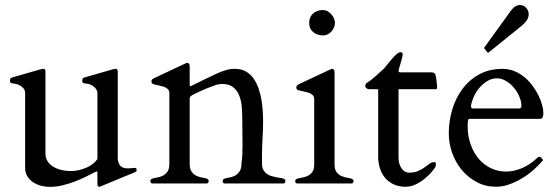

<svg xmlns="http://www.w3.org/2000/svg" viewBox="-20 -729 2233 765"><path d="M44.4 -394.5Q41 -395.5 36.9 -395.8Q32.7 -396 28.8 -396.7Q24.9 -397.5 22.2 -399.7Q19.5 -401.9 19.5 -407.2Q19.5 -411.6 21 -415Q22.5 -418.5 28.8 -420.4L140.6 -452.6Q144 -453.6 147.5 -454.1Q150.9 -454.6 153.8 -454.6Q161.1 -454.6 161.1 -444.3V-116.7Q161.1 -99.1 169.7 -86.2Q178.2 -73.2 192.1 -64.7Q206.1 -56.2 224.6 -51.8Q243.2 -47.4 262.7 -47.4Q278.3 -47.4 293.9 -51Q309.6 -54.7 323.7 -60.8Q337.9 -66.9 349.4 -75.7Q360.8 -84.5 368.2 -95.2V-359.4Q366.7 -372.6 355.7 -382.1Q344.7 -391.6 332.5 -394.5Q329.1 -395.5 325 -395.8Q320.8 -396 316.9 -396.7Q313 -397.5 310.3 -399.7Q307.6 -401.9 307.6 -407.2Q307.6 -411.6 309.1 -415Q310.5 -418.5 316.9 -420.4L428.7 -452.6Q432.1 -453.6 435.5 -454.1Q439 -454.6 441.9 -454.6Q445.3 -454.6 447.3 -452.1Q449.2 -449.7 449.2 -442.9V-96.2Q451.7 -75.7 460.7 -66.9Q469.7 -58.1 490.7 -58.1L519 -60.1Q522.9 -60.1 523.7 -56.4Q524.4 -52.7 524.4 -49.8Q524.4 -48.3 522.9 -46.4Q521.5 -44.4 515.6 -42L385.7 11.7Q384.8 12.7 380.6 13.9Q376.5 15.1 375.5 15.1Q370.1 15.1 369.1 10Q368.2 4.9 368.2 1V-43Q367.2 -45.4 366.9 -45.7Q366.7 -45.9 365.7 -45.9Q364.3 -45.9 363 -45.2Q361.8 -44.4 358.9 -43.5Q342.3 -34.7 320.8 -24.2Q299.3 -13.7 275.9 -4.9Q252.4 3.9 227.5 9.8Q202.6 15.6 178.2 15.6Q164.1 15.6 147.2 12Q130.4 8.3 115.2 -0.7Q100.1 -9.8 90.1 -24.7Q80.1 -39.6 80.1 -61.5V-359.4Q80.1 -372.6 68.4 -382.1Q56.6 -391.6 44.4 -394.5Z M716.3 -475.1Q718.8 -476.1 721.2 -477.3Q723.6 -478.5 725.1 -478.5Q735.8 -478.5 735.8 -464.8V-388.7Q736.8 -385.7 737.3 -385.7Q739.3 -385.7 740.2 -386.2Q741.2 -386.7 744.1 -387.7Q774.9 -403.3 798.1 -414.3Q821.3 -425.3 837.9 -433.1Q854.5 -440.9 866 -445.1Q877.4 -449.2 886.5 -451.4Q895.5 -453.6 902.6 -454.1Q909.7 -454.6 917 -454.6Q941.9 -454.6 960 -444.1Q978 -433.6 990.2 -416.3Q1002.4 -398.9 1010 -377.2Q1017.6 -355.5 1021.5 -332.5Q1025.4 -309.6 1026.9 -287.4Q1028.3 -265.1 1028.3 -247.1Q1028.3 -213.4 1026.1 -179.4Q1023.9 -145.5 1023.9 -104.5V-76.2Q1023.9 -62 1029.1 -52.5Q1034.2 -43 1042.5 -36.9Q1050.8 -30.8 1060.5 -27.8Q1070.3 -24.9 1080.1 -22.9Q1089.8 -21 1098.1 -19.8Q1106.4 -18.6 1110.8 -16.6Q1117.2 -13.7 1117.2 -7.8Q1117.2 0.5 1110.4 2H874Q867.2 0.5 867.2 -7.8Q867.2 -13.7 873.5 -16.6Q879.9 -19.5 891.6 -21.2Q903.3 -22.9 914.6 -28.3Q925.8 -33.7 934.1 -45.4Q942.4 -57.1 942.4 -80.1Q944.8 -95.2 945.6 -113.5Q946.3 -131.8 946.3 -153.8Q946.3 -175.8 945.8 -200.9Q945.3 -226.1 945.3 -256.8Q945.3 -280.8 943.1 -305.2Q940.9 -329.6 932.6 -349.6Q924.3 -369.6 908.2 -382.1Q892.1 -394.5 863.8 -394.5Q858.9 -394.5 851.8 -393.3Q844.7 -392.1 832 -387.7Q819.3 -383.3 798.8 -374.8Q778.3 -366.2 747.6 -351.1Q743.7 -348.6 740 -345.7Q736.3 -342.8 735.8 -338.9V-76.2Q735.8 -54.7 744.4 -43.7Q752.9 -32.7 764.2 -27.8Q775.4 -22.9 787.1 -21.2Q798.8 -19.5 805.2 -16.6Q811.5 -13.7 811.5 -7.8Q811.5 0.5 804.7 2H585.9Q579.1 0.5 579.1 -7.8Q579.1 -13.7 585.4 -16.6Q591.8 -19.5 603.5 -21.2Q615.2 -22.9 626.5 -27.8Q637.7 -32.7 646.2 -43.7Q654.8 -54.7 654.8 -76.2V-356.4Q654.8 -367.7 648.9 -373.8Q643.1 -379.9 633.5 -383.1Q624 -386.2 613 -388.4Q602.1 -390.6 591.3 -393.6Q587.9 -395 585.7 -397.2Q583.5 -399.4 583.5 -405.3Q583.5 -408.2 585.2 -411.1Q586.9 -414.1 591.8 -416.5Z M1163.1 2Q1156.2 0.5 1156.2 -7.8Q1156.2 -13.2 1162.6 -16.1Q1168.9 -19 1180.7 -20.8Q1192.4 -22.5 1203.9 -27.3Q1215.3 -32.2 1223.6 -42.7Q1231.9 -53.2 1231.9 -74.2V-332.5Q1231.9 -343.8 1226.1 -349.9Q1220.2 -356 1210.7 -359.1Q1201.2 -362.3 1190.2 -364.5Q1179.2 -366.7 1168.5 -369.6Q1165 -371.1 1162.8 -373.3Q1160.6 -375.5 1160.6 -381.3Q1160.6 -384.3 1162.4 -387.2Q1164.1 -390.1 1168.9 -392.6L1293.5 -451.2Q1295.9 -452.1 1298.3 -453.4Q1300.8 -454.6 1302.2 -454.6Q1313 -454.6 1313 -440.9V-74.2Q1313 -53.2 1321.3 -42.7Q1329.6 -32.2 1341.1 -27.3Q1352.5 -22.5 1364.3 -20.8Q1376 -19 1382.3 -16.1Q1388.7 -13.2 1388.7 -7.8Q1388.7 0.5 1381.8 2ZM1211.9 -638.2Q1211.9 -661.1 1227.3 -675Q1242.7 -689 1266.1 -689Q1275.9 -689 1284.7 -684.3Q1293.5 -679.7 1300 -672.4Q1306.6 -665 1310.5 -656.2Q1314.5 -647.5 1314.5 -638.2Q1314.5 -627.9 1310.5 -619.1Q1306.6 -610.4 1300.3 -603.3Q1293.9 -596.2 1285.2 -592Q1276.4 -587.9 1267.1 -587.9Q1244.1 -587.9 1228 -601.1Q1211.9 -614.3 1211.9 -638.2Z M1486.8 -373.5H1452.6Q1444.8 -373.5 1440.2 -377.4Q1435.5 -381.3 1435.1 -386.2Q1435.1 -388.7 1436.3 -392.1Q1437.5 -395.5 1439.5 -397Q1459 -409.7 1476.3 -425.3Q1493.7 -440.9 1510.3 -456.1Q1515.1 -461.4 1523.4 -472.2Q1531.7 -482.9 1540.8 -493.4Q1549.8 -503.9 1559.3 -512.5Q1568.8 -521 1576.2 -521Q1584.5 -521 1584.5 -512.2Q1584.5 -508.8 1582.8 -501.5Q1581.1 -494.1 1578.6 -485.4Q1576.2 -476.6 1573.2 -466.8Q1570.3 -457 1567.9 -448.2Q1567.9 -444.8 1568.8 -443.1Q1569.8 -441.4 1573.2 -440.9H1697.8Q1706.5 -440.9 1710.2 -437.7Q1713.9 -434.6 1715.3 -429.7Q1716.3 -427.2 1717.3 -420.9Q1718.3 -414.6 1719.2 -407.2Q1720.2 -399.9 1720.9 -392.1Q1721.7 -384.3 1721.7 -378.4Q1721.7 -373.5 1715.3 -373.5H1567.9V-101.6Q1567.9 -85.9 1571.8 -74.7Q1575.7 -63.5 1581.5 -55.9Q1587.4 -48.3 1594.5 -44.7Q1601.6 -41 1608.9 -41Q1630.9 -41 1645.3 -47.4Q1659.7 -53.7 1670.7 -61.5Q1681.6 -69.3 1690.7 -76.2Q1699.7 -83 1710.4 -83Q1716.8 -83 1716.8 -77.6Q1716.8 -70.8 1715.8 -66.9Q1714.8 -63 1712.4 -60.1Q1711.4 -58.6 1702.1 -46.6Q1692.9 -34.7 1677 -21Q1661.1 -7.3 1640.1 3.9Q1619.1 15.1 1595.2 15.1Q1568.4 15.1 1547.6 5.1Q1526.9 -4.9 1513.4 -21.5Q1500 -38.1 1493.4 -59.6Q1486.8 -81.1 1486.8 -103.5Z M1768.1 -197.8Q1768.1 -245.6 1781.7 -291.7Q1795.4 -337.9 1822.3 -374.3Q1849.1 -410.6 1889.2 -432.6Q1929.2 -454.6 1981.9 -454.6Q2008.3 -454.6 2030.8 -445.1Q2053.2 -435.5 2071.3 -420.2Q2089.4 -404.8 2103.3 -385.5Q2117.2 -366.2 2126.5 -346.7Q2135.7 -327.1 2140.4 -309.1Q2145 -291 2145 -278.3Q2145 -255.4 2132.3 -255.4H1849.1Q1846.2 -255.4 1844.7 -247.6Q1843.3 -239.7 1843.3 -227.1Q1843.3 -186.5 1855.5 -152.8Q1867.7 -119.1 1888.4 -95.2Q1909.2 -71.3 1937 -58.3Q1964.8 -45.4 1996.1 -45.4Q2026.9 -45.4 2059.3 -58.8Q2091.8 -72.3 2123.5 -102.5Q2125.5 -104 2127.4 -104Q2129.4 -104 2130.4 -104Q2134.8 -104 2137.7 -99.1Q2140.6 -94.2 2144.5 -91.8Q2127.4 -71.3 2106 -52.2Q2084.5 -33.2 2059.6 -18.3Q2034.7 -3.4 2008.3 5.9Q1981.9 15.1 1956.1 15.1Q1914.6 15.1 1879.6 -3.4Q1844.7 -22 1819.8 -52Q1794.9 -82 1781.5 -120.1Q1768.1 -158.2 1768.1 -197.8ZM1856.9 -304.2Q1856.9 -300.8 1858.9 -298.8Q1860.8 -296.9 1863.3 -296.9H2047.4Q2057.6 -296.9 2057.6 -306.2Q2057.6 -324.7 2049.1 -344.5Q2040.5 -364.3 2026.9 -380.4Q2013.2 -396.5 1995.6 -406.7Q1978 -417 1959.5 -417Q1940.9 -417 1924.1 -407.5Q1907.2 -397.9 1893.3 -382.8Q1879.4 -367.7 1870.1 -348.4Q1860.8 -329.1 1856.9 -310.1ZM1910.6 -535.2Q1908.7 -537.1 1908.7 -538.1Q1908.7 -539.1 1910.6 -541L2014.6 -685.1Q2023.9 -697.8 2033.2 -703.4Q2042.5 -709 2051.3 -709Q2066.4 -709 2076.4 -698Q2086.4 -687 2086.4 -672.9Q2086.4 -657.7 2077.9 -646.5Q2069.3 -635.3 2059.6 -627L1928.2 -521Q1925.8 -519.5 1924.8 -519.5Q1922.9 -519.5 1922.6 -519.8Q1922.4 -520 1921.4 -521Z"/></svg>

Font: Kurinto Book Core
Style: Regular
Weight: 400
Designer: Kurinto was developed by Clint Goss from a range of fonts that are compatible with the SIL Open Font License Version 1.1
Foundry: Clinton F. Goss
Version: Version 2.196; July 25, 2020